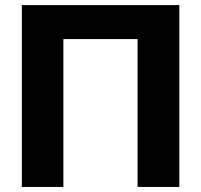

<svg xmlns="http://www.w3.org/2000/svg" viewBox="-20 -739 795 759"><path d="M230.5 0V-584.5H523.9V0H689V-718.8H66.4V0Z"/></svg>

Font: Winston ExtraBold
Style: Regular
Weight: 800
Designer: Vernon Adams, Kim Jin-seong, David Berlow, Cristiano Sobral
Foundry: The Winston Project Authors
Version: Version 3.004